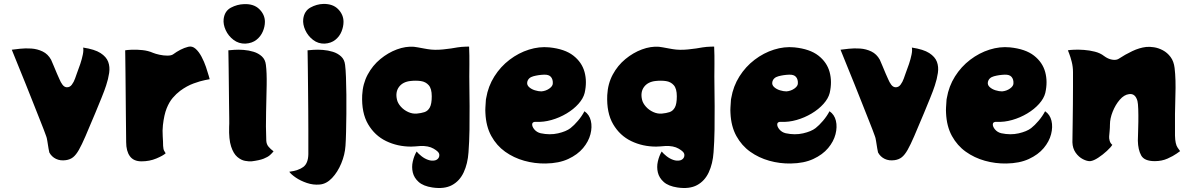

<svg xmlns="http://www.w3.org/2000/svg" viewBox="-20 -817 6065 977"><path d="M403 -575Q462 -566 491.5 -547Q521 -528 530.5 -502.5Q540 -477 535.5 -446Q531 -415 520 -382Q512 -357 496.5 -319Q481 -281 464.5 -241Q448 -201 434 -169Q420 -137 415 -124Q396 -80 381.5 -54.5Q367 -29 352 -17Q337 -5 315 -2Q287 2 265 -8.5Q243 -19 231 -41Q230 -43 227 -61Q224 -79 221 -98.5Q218 -118 215 -124Q204 -155 186.5 -198.5Q169 -242 149.5 -292Q130 -342 110.5 -390Q91 -438 75 -477.5Q59 -517 49.5 -540.5Q40 -564 40 -564Q55 -566 82 -569Q109 -572 139.5 -570Q170 -568 197 -555Q224 -542 240 -513Q245 -503 253.5 -481.5Q262 -460 270 -442Q276 -430 282.5 -414Q289 -398 298 -386Q307 -374 319 -373Q335 -372 345.5 -386Q356 -400 362 -417.5Q368 -435 371 -443Q380 -466 388.5 -491.5Q397 -517 401.5 -539.5Q406 -562 403 -575Z M938 -579Q958 -584 975 -569Q992 -554 1005.5 -528.5Q1019 -503 1028 -476.5Q1037 -450 1042 -432Q1047 -414 1047 -414Q1047 -414 1023.5 -409.5Q1000 -405 965.5 -392.5Q931 -380 897 -355Q877 -340 859 -319Q841 -298 828 -265.5Q815 -233 809 -180Q806 -153 808 -124Q810 -95 810 -75Q811 -57 815.5 -49.5Q820 -42 823 -37Q810 -25 775.5 -10.5Q741 4 700 4Q660 4 641 -22Q622 -48 622 -94Q622 -105 621.5 -142.5Q621 -180 620.5 -233Q620 -286 619.5 -343Q619 -400 618.5 -449.5Q618 -499 617.5 -530Q617 -561 617 -561Q627 -563 651.5 -564Q676 -565 705 -562Q734 -559 759 -548Q771 -543 791.5 -538.5Q812 -534 831.5 -534Q851 -534 860 -540Q879 -554 898.5 -564Q918 -574 938 -579Z M1229 -595Q1195 -594 1168.5 -614Q1142 -634 1128.5 -663.5Q1115 -693 1118 -720Q1123 -761 1155 -778Q1187 -795 1222 -796Q1272 -798 1300 -770Q1328 -742 1328 -706Q1328 -682 1317.5 -657Q1307 -632 1285 -614.5Q1263 -597 1229 -595ZM1335 -101Q1336 -83 1346.5 -70.5Q1357 -58 1372 -47Q1365 -38 1354 -28Q1343 -18 1321.5 -9.5Q1300 -1 1260 4Q1247 5 1227 1.5Q1207 -2 1187.5 -18.5Q1168 -35 1156 -71.5Q1144 -108 1146 -172Q1147 -183 1146.5 -215Q1146 -247 1145.5 -291Q1145 -335 1144.5 -382Q1144 -429 1143.5 -469.5Q1143 -510 1142.5 -535.5Q1142 -561 1142 -561Q1151 -562 1172.5 -563.5Q1194 -565 1220 -563Q1246 -561 1270.5 -553.5Q1295 -546 1312.5 -530Q1330 -514 1333 -487Q1338 -449 1337 -385.5Q1336 -322 1334 -247.5Q1332 -173 1335 -101Z M1632 -595Q1599 -594 1573 -614Q1547 -634 1533.5 -663.5Q1520 -693 1523 -720Q1528 -761 1559.5 -778.5Q1591 -796 1625 -797Q1674 -798 1701 -770Q1728 -742 1728 -706Q1728 -682 1718 -657Q1708 -632 1686.5 -614.5Q1665 -597 1632 -595ZM1736 -487Q1739 -464 1740.5 -424Q1742 -384 1742.5 -335.5Q1743 -287 1742.5 -237.5Q1742 -188 1741 -145.5Q1740 -103 1738 -75Q1735 -30 1716.5 14.5Q1698 59 1669.5 89Q1641 119 1607 122Q1574 125 1541.5 114Q1509 103 1485 86.5Q1461 70 1452 57Q1499 51 1523.5 32.5Q1548 14 1549 -32Q1549 -41 1549 -74Q1549 -107 1549 -155Q1549 -203 1548.5 -258Q1548 -313 1547.5 -366.5Q1547 -420 1546.5 -464Q1546 -508 1545.5 -534.5Q1545 -561 1545 -561Q1554 -562 1575.5 -563.5Q1597 -565 1623 -563Q1649 -561 1673.5 -553.5Q1698 -546 1715.5 -530Q1733 -514 1736 -487Z M2367 -580Q2369 -534 2368.5 -491.5Q2368 -449 2368 -428Q2368 -417 2368.5 -376Q2369 -335 2369.5 -277Q2370 -219 2369 -157Q2368 -95 2364 -42Q2360 16 2339.5 60Q2319 104 2280 125Q2241 146 2180 137Q2134 130 2110.5 109Q2087 88 2080.5 60.5Q2074 33 2080.5 4.5Q2087 -24 2100 -46Q2109 -35 2124.5 -22.5Q2140 -10 2158.5 -3.5Q2177 3 2194 -1Q2205 -4 2211 -12.5Q2217 -21 2215 -33Q2213 -45 2186.5 -60.5Q2160 -76 2118 -74Q2102 -73 2093 -72Q2084 -71 2072 -71Q2003 -71 1945 -99Q1887 -127 1853 -185Q1819 -243 1823 -333Q1826 -391 1851 -437.5Q1876 -484 1915.5 -516.5Q1955 -549 1999.5 -565.5Q2044 -582 2086 -579Q2091 -579 2106 -576Q2121 -573 2136 -570.5Q2151 -568 2156 -567Q2191 -561 2234.5 -565.5Q2278 -570 2309 -576Q2329 -579 2348 -579.5Q2367 -580 2367 -580ZM2070 -405Q2030 -401 2010.5 -375Q1991 -349 2000 -310Q2004 -292 2019.5 -274.5Q2035 -257 2057 -247Q2079 -237 2101 -239Q2123 -241 2140 -246.5Q2157 -252 2167 -270Q2177 -288 2177 -327Q2177 -366 2161.5 -383.5Q2146 -401 2121.5 -404.5Q2097 -408 2070 -405Z M2954 -251Q2979 -234 2986.5 -202.5Q2994 -171 2984.5 -134Q2975 -97 2947 -63.5Q2919 -30 2871.5 -8Q2824 14 2757 15Q2701 16 2647.5 1Q2594 -14 2550.5 -45Q2507 -76 2480 -125Q2453 -174 2450 -242Q2449 -256 2450 -271Q2451 -286 2452 -302Q2452 -306 2452.5 -310Q2453 -314 2454 -318Q2464 -378 2495.5 -428Q2527 -478 2573 -513Q2619 -548 2671.5 -564.5Q2724 -581 2775 -576Q2854 -568 2897.5 -534Q2941 -500 2954.5 -450.5Q2968 -401 2955 -344Q2948 -316 2923.5 -288.5Q2899 -261 2863 -239.5Q2827 -218 2786.5 -206.5Q2746 -195 2708 -197Q2689 -198 2688 -185.5Q2687 -173 2699 -158.5Q2711 -144 2731 -139Q2778 -129 2819.5 -138.5Q2861 -148 2883 -165Q2901 -179 2921 -202.5Q2941 -226 2954 -251ZM2735 -352Q2758 -354 2775.5 -366.5Q2793 -379 2793 -393Q2794 -413 2783.5 -425.5Q2773 -438 2748 -437Q2720 -436 2694 -429Q2668 -422 2663 -400Q2660 -385 2672 -374Q2684 -363 2702 -357.5Q2720 -352 2735 -352Z M3614 -580Q3616 -534 3615.5 -491.5Q3615 -449 3615 -428Q3615 -417 3615.5 -376Q3616 -335 3616.5 -277Q3617 -219 3616 -157Q3615 -95 3611 -42Q3607 16 3586.5 60Q3566 104 3527 125Q3488 146 3427 137Q3381 130 3357.5 109Q3334 88 3327.5 60.5Q3321 33 3327.5 4.5Q3334 -24 3347 -46Q3356 -35 3371.5 -22.5Q3387 -10 3405.5 -3.5Q3424 3 3441 -1Q3452 -4 3458 -12.5Q3464 -21 3462 -33Q3460 -45 3433.5 -60.5Q3407 -76 3365 -74Q3349 -73 3340 -72Q3331 -71 3319 -71Q3250 -71 3192 -99Q3134 -127 3100 -185Q3066 -243 3070 -333Q3073 -391 3098 -437.5Q3123 -484 3162.5 -516.5Q3202 -549 3246.5 -565.5Q3291 -582 3333 -579Q3338 -579 3353 -576Q3368 -573 3383 -570.5Q3398 -568 3403 -567Q3438 -561 3481.5 -565.5Q3525 -570 3556 -576Q3576 -579 3595 -579.5Q3614 -580 3614 -580ZM3317 -405Q3277 -401 3257.5 -375Q3238 -349 3247 -310Q3251 -292 3266.5 -274.5Q3282 -257 3304 -247Q3326 -237 3348 -239Q3370 -241 3387 -246.5Q3404 -252 3414 -270Q3424 -288 3424 -327Q3424 -366 3408.5 -383.5Q3393 -401 3368.5 -404.5Q3344 -408 3317 -405Z M4201 -251Q4226 -234 4233.5 -202.5Q4241 -171 4231.5 -134Q4222 -97 4194 -63.5Q4166 -30 4118.5 -8Q4071 14 4004 15Q3948 16 3894.5 1Q3841 -14 3797.5 -45Q3754 -76 3727 -125Q3700 -174 3697 -242Q3696 -256 3697 -271Q3698 -286 3699 -302Q3699 -306 3699.5 -310Q3700 -314 3701 -318Q3711 -378 3742.5 -428Q3774 -478 3820 -513Q3866 -548 3918.5 -564.5Q3971 -581 4022 -576Q4101 -568 4144.5 -534Q4188 -500 4201.5 -450.5Q4215 -401 4202 -344Q4195 -316 4170.5 -288.5Q4146 -261 4110 -239.5Q4074 -218 4033.5 -206.5Q3993 -195 3955 -197Q3936 -198 3935 -185.5Q3934 -173 3946 -158.5Q3958 -144 3978 -139Q4025 -129 4066.5 -138.5Q4108 -148 4130 -165Q4148 -179 4168 -202.5Q4188 -226 4201 -251ZM3982 -352Q4005 -354 4022.5 -366.5Q4040 -379 4040 -393Q4041 -413 4030.5 -425.5Q4020 -438 3995 -437Q3967 -436 3941 -429Q3915 -422 3910 -400Q3907 -385 3919 -374Q3931 -363 3949 -357.5Q3967 -352 3982 -352Z M4620 -575Q4679 -566 4708.5 -547Q4738 -528 4747.5 -502.5Q4757 -477 4752.5 -446Q4748 -415 4737 -382Q4729 -357 4713.5 -319Q4698 -281 4681.5 -241Q4665 -201 4651 -169Q4637 -137 4632 -124Q4613 -80 4598.5 -54.5Q4584 -29 4569 -17Q4554 -5 4532 -2Q4504 2 4482 -8.5Q4460 -19 4448 -41Q4447 -43 4444 -61Q4441 -79 4438 -98.5Q4435 -118 4432 -124Q4421 -155 4403.5 -198.5Q4386 -242 4366.5 -292Q4347 -342 4327.5 -390Q4308 -438 4292 -477.5Q4276 -517 4266.5 -540.5Q4257 -564 4257 -564Q4272 -566 4299 -569Q4326 -572 4356.5 -570Q4387 -568 4414 -555Q4441 -542 4457 -513Q4462 -503 4470.5 -481.5Q4479 -460 4487 -442Q4493 -430 4499.5 -414Q4506 -398 4515 -386Q4524 -374 4536 -373Q4552 -372 4562.5 -386Q4573 -400 4579 -417.5Q4585 -435 4588 -443Q4597 -466 4605.5 -491.5Q4614 -517 4618.5 -539.5Q4623 -562 4620 -575Z M5298 -251Q5323 -234 5330.5 -202.5Q5338 -171 5328.5 -134Q5319 -97 5291 -63.5Q5263 -30 5215.5 -8Q5168 14 5101 15Q5045 16 4991.5 1Q4938 -14 4894.5 -45Q4851 -76 4824 -125Q4797 -174 4794 -242Q4793 -256 4794 -271Q4795 -286 4796 -302Q4796 -306 4796.5 -310Q4797 -314 4798 -318Q4808 -378 4839.5 -428Q4871 -478 4917 -513Q4963 -548 5015.5 -564.5Q5068 -581 5119 -576Q5198 -568 5241.5 -534Q5285 -500 5298.5 -450.5Q5312 -401 5299 -344Q5292 -316 5267.5 -288.5Q5243 -261 5207 -239.5Q5171 -218 5130.5 -206.5Q5090 -195 5052 -197Q5033 -198 5032 -185.5Q5031 -173 5043 -158.5Q5055 -144 5075 -139Q5122 -129 5163.5 -138.5Q5205 -148 5227 -165Q5245 -179 5265 -202.5Q5285 -226 5298 -251ZM5079 -352Q5102 -354 5119.5 -366.5Q5137 -379 5137 -393Q5138 -413 5127.5 -425.5Q5117 -438 5092 -437Q5064 -436 5038 -429Q5012 -422 5007 -400Q5004 -385 5016 -374Q5028 -363 5046 -357.5Q5064 -352 5079 -352Z M5959 -127Q5960 -83 5972.5 -65.5Q5985 -48 5985 -48Q5985 -48 5967.5 -35.5Q5950 -23 5921 -10Q5892 3 5856 3Q5803 3 5787 -26Q5771 -55 5770 -101Q5770 -109 5771 -136Q5772 -163 5772.5 -197.5Q5773 -232 5772 -261.5Q5771 -291 5768 -303Q5757 -343 5725 -338Q5700 -335 5678 -309.5Q5656 -284 5642 -249Q5628 -214 5628 -183Q5628 -167 5626.5 -151.5Q5625 -136 5624 -123Q5623 -114 5626.5 -101Q5630 -88 5640 -80Q5633 -68 5612.5 -49Q5592 -30 5568.5 -14.5Q5545 1 5528 3Q5512 4 5490.5 -7Q5469 -18 5453.5 -40Q5438 -62 5437 -93Q5437 -101 5437.5 -130Q5438 -159 5438.5 -200Q5439 -241 5439.5 -287Q5440 -333 5440 -376Q5440 -419 5440 -450Q5440 -477 5433.5 -502.5Q5427 -528 5420.5 -544.5Q5414 -561 5414 -561Q5423 -563 5445.5 -564Q5468 -565 5496 -563Q5524 -561 5551.5 -554Q5579 -547 5598 -532Q5618 -517 5638.5 -513.5Q5659 -510 5671 -517Q5706 -540 5742 -557Q5778 -574 5812 -578Q5829 -580 5852 -576.5Q5875 -573 5897.5 -561Q5920 -549 5936.5 -527Q5953 -505 5957 -471Q5964 -413 5961 -329.5Q5958 -246 5959 -127Z"/></svg>

Font: Potta One
Style: Regular
Weight: 400
Designer: 108,108go
Foundry: Font Zone 108
Version: Version 1.000